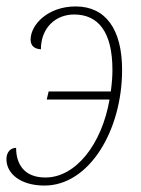

<svg xmlns="http://www.w3.org/2000/svg" viewBox="-29 -566 439 596"><path d="M109 10C248 10 350 -161 350 -349C350 -475 299 -546 206 -546C119 -546 66 -489 66 -443C66 -423 79 -414 98 -413C98 -480 144 -521 201 -521C276 -521 320 -467 320 -349C320 -333 319 -312 315 -282H122L116 -257H311C287 -118 206 -15 112 -15C44 -15 21 -59 21 -107C3 -107 -9 -93 -9 -72C-9 -26 36 10 109 10Z"/></svg>

Font: Noto Serif Condensed Thin
Style: Italic
Weight: 100
Width: 3
Italic angle: -12°
Designer: Monotype Design Team
Foundry: Monotype Imaging Inc.
Version: Version 2.013